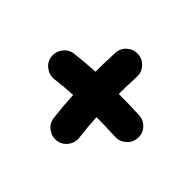

<svg xmlns="http://www.w3.org/2000/svg" viewBox="-119 -608 772 772"><g transform="rotate(-45 267.0 -222.0)"><path d="M252.4 -460.7Q226 -457.6 209.7 -436.1Q193.4 -414.6 196.4 -388.1Q203.2 -332.8 205.8 -279.8Q208.4 -226.8 208.4 -172.7Q208.4 -112.8 205.4 -50.9Q204.3 -24.4 222.7 -4.5Q241 15.5 267.5 16.6Q294.4 17.7 314.1 -0.3Q333.7 -18.3 334.8 -44.8Q337.8 -108.9 337.8 -172.7Q337.8 -230 335 -287Q332.3 -344.1 325.1 -403.9Q322 -430.4 300.5 -447.1Q278.9 -463.7 252.4 -460.7ZM28.4 -207.4Q31.5 -180.9 52.9 -164.4Q74.2 -147.9 100.7 -151Q156 -157.8 209.2 -160.6Q262.3 -163.3 316.4 -163.3Q376 -163.3 437.9 -160.4Q464.8 -159.3 484.7 -177.4Q504.6 -195.6 505.7 -222Q506.8 -249 488.9 -268.9Q470.9 -288.7 444 -289.8Q379.9 -292.7 316.4 -292.7Q259.2 -292.7 202 -289.8Q144.8 -286.9 84.8 -279.7Q58.3 -276.6 41.9 -255.2Q25.4 -233.9 28.4 -207.4Z"/></g></svg>

Font: Mikhak VF
Style: Regular
Weight: 100
Designer: Amin Abedi
Version: Version 3.001